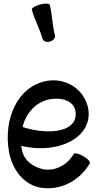

<svg xmlns="http://www.w3.org/2000/svg" viewBox="-20 -1000 543 1049"><path d="M154 -947C168 -893 197 -844 211 -791C215 -775 234 -767 253 -773C272 -778 284 -794 280 -809C265 -863 266 -920 252 -973C249 -982 226 -983 198 -975C171 -968 151 -955 154 -947ZM471 -108C475 -116 459 -133 435 -147C410 -161 387 -166 383 -159C349 -100 284 -64 218 -75C159 -86 109 -126 99 -184C98 -190 97 -197 96 -203C301 -154 489 -251 462 -406C443 -510 342 -577 236 -558C74 -529 -2 -347 29 -172C46 -76 107 8 200 25C309 44 415 -12 471 -108ZM254 -458C316 -469 382 -450 392 -394C411 -283 260 -257 103 -306C123 -383 176 -444 254 -458Z"/></svg>

Font: Nupuram Condensed Medium
Style: Regular
Weight: 500
Width: 3
Designer: Santhosh Thottingal (santhosh.thottingal@gmail.com)
Foundry: SMC
Version: Version 1.000